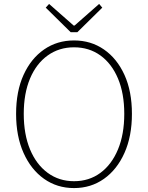

<svg xmlns="http://www.w3.org/2000/svg" viewBox="-20 -945 754 978"><path d="M357 13Q271 13 204.5 -34Q138 -81 100 -166Q62 -251 62 -365Q62 -480 100 -563.5Q138 -647 204.5 -693Q271 -739 357 -739Q443 -739 509.5 -693Q576 -647 614 -563.5Q652 -480 652 -365Q652 -251 614 -166Q576 -81 509.5 -34Q443 13 357 13ZM357 -22Q434 -22 491.5 -64.5Q549 -107 581 -184Q613 -261 613 -365Q613 -469 581 -545Q549 -621 491.5 -662.5Q434 -704 357 -704Q281 -704 223 -662.5Q165 -621 133 -545Q101 -469 101 -365Q101 -261 133 -184Q165 -107 223 -64.5Q281 -22 357 -22ZM340 -781 213 -906 230 -925 355 -815H360L485 -925L501 -906L374 -781Z"/></svg>

Font: Noto Sans HK Thin
Style: Regular
Weight: 100
Designer: Ryoko NISHIZUKA 西塚涼子 (kana, bopomofo & ideographs); Paul D. Hunt (Latin, Greek & Cyrillic); Sandoll Communications 산돌커뮤니
Foundry: Adobe
Version: Version 2.004-H2;hotconv 1.0.118;makeotfexe 2.5.65603